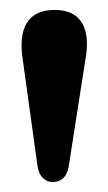

<svg xmlns="http://www.w3.org/2000/svg" viewBox="-20 -800 218 386"><path d="M85.5 -434Q75 -434 66.5 -442Q58 -450 55.5 -465.5L26 -678.5Q18 -728 34 -754Q50 -780 90 -780Q129.5 -780 145 -753.5Q160.5 -727 151.5 -679L118 -464.5Q115 -449 106.8 -441.5Q98.5 -434 85.5 -434Z"/></svg>

Font: Fraunces SemiBold
Style: Regular
Weight: 600
Version: Version 1.000;[b76b70a41]